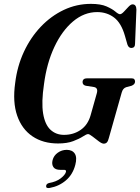

<svg xmlns="http://www.w3.org/2000/svg" viewBox="-20 -732 726 993"><path d="M450 -712Q501 -712 531 -698.8Q561 -685.5 576.8 -672Q592.5 -658.5 600.5 -658.5Q608.5 -658.5 620.5 -671.2Q632.5 -684 644.5 -696.8Q656.5 -709.5 665.5 -709.5Q685 -709.5 685.5 -682L678.5 -507.5Q679 -485.5 661.5 -484Q645.5 -482.5 639 -501.5L626 -547Q607 -613.5 569.8 -641.5Q532.5 -669.5 482.5 -669.5Q415 -669.5 357.8 -621.2Q300.5 -573 261 -488.8Q221.5 -404.5 207.5 -296.5Q193.5 -203 203 -145.2Q212.5 -87.5 241 -61Q269.5 -34.5 311 -34.5Q360 -34.5 397.2 -60.2Q434.5 -86 448.5 -135.5L480.5 -249Q489 -278 465.5 -282L423.5 -288.5Q407 -292.5 407 -307.5Q407.5 -327 430.5 -327H659Q670.5 -327 674.5 -322.2Q678.5 -317.5 678.5 -309.5Q678 -295.5 660.5 -288.5L632.5 -281Q615.5 -275.5 609.5 -253.5L543 -18.5Q539 -2 532.8 4.5Q526.5 11 516.5 11Q507 11 490.8 -1.2Q474.5 -13.5 458.5 -26Q442.5 -38.5 435.5 -38.5Q427.5 -38.5 408.8 -26.2Q390 -14 358.5 -2Q327 10 280 10Q202.5 10 147.8 -27Q93 -64 68.8 -134Q44.5 -204 58.5 -303Q69 -389.5 103.5 -463.8Q138 -538 191 -593.8Q244 -649.5 310.2 -680.8Q376.5 -712 450 -712ZM292.5 146.5Q265.5 146.5 256 132Q246.5 117.5 252 96Q258 72.5 278.8 57.8Q299.5 43 325 43Q354 43 366.8 62.5Q379.5 82 369.5 120.5Q356.5 170.5 320.8 201Q285 231.5 237 240Q217.5 243.5 218.5 230Q219.5 218 234 214.5Q271 208 293.8 190.5Q316.5 173 321 157.5Q323.5 146.5 312.5 146.5Z"/></svg>

Font: Fraunces 144pt S050 SemiBold
Style: Italic
Weight: 600
Italic angle: -16°
Version: Version 1.000; ttfautohint (v1.8.3)